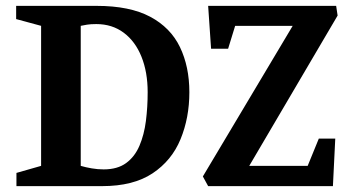

<svg xmlns="http://www.w3.org/2000/svg" viewBox="-20 -634 1190 654"><path d="M36 0V-45L120 -69V-546L35 -569V-614H309Q422 -614 491.5 -577Q561 -540 593 -473.5Q625 -407 625 -320Q625 -233 595 -160Q565 -87 499.5 -43.5Q434 0 328 0ZM333 -57Q380 -57 409.5 -78.5Q439 -100 455 -137.5Q471 -175 477 -222Q483 -269 483 -320Q483 -388 462 -440.5Q441 -493 401.5 -522.5Q362 -552 308 -552Q289 -552 276.5 -550Q264 -548 255 -546V-69Q272 -64 292.5 -60.5Q313 -57 333 -57ZM689 0 671 -33 977 -546H781L757 -468H699L689 -614H1125L1130 -581L829 -69H1028L1066 -162H1122L1114 0Z"/></svg>

Font: Manuale
Style: Bold
Weight: 700
Version: Version 1.002